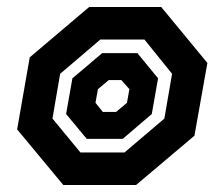

<svg xmlns="http://www.w3.org/2000/svg" viewBox="-20 -554 631 549"><path d="M29 -184 65 -390 235 -534H441L573 -374L536 -166L369 -25H161ZM336 -118 450 -215 472 -343 393 -441H267L152 -343L130 -215L210 -118ZM169 -228 187 -330 272 -402H373L432 -330L414 -228L331 -157H228ZM312 -234 343 -260 350 -299 327 -325H291L260 -299L253 -260L274 -234Z"/></svg>

Font: Chakra Petch
Style: Bold Italic
Weight: 700
Italic angle: -10°
Designer: Katatrad Aksorn Co.,Ltd.
Foundry: Cadson Demak Co.,Ltd.
Version: Version 1.000; ttfautohint (v1.6)